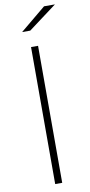

<svg xmlns="http://www.w3.org/2000/svg" viewBox="-103 -984 480 1024"><g transform="rotate(-10 137.0 -472.0)"><path d="M147 0V-742H109V0ZM120 -829 274 -944H215L76 -829Z"/></g></svg>

Font: Montserrat-Alt1 ExtLt
Style: Regular
Weight: 200
Designer: Differentunic
Foundry: Differentunic
Version: Version 7.222